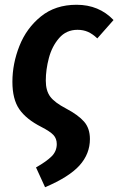

<svg xmlns="http://www.w3.org/2000/svg" viewBox="-20 -565 496 805"><path d="M131 137Q175 112 196.5 90.5Q218 69 218 39Q218 16 204 1Q190 -14 153 -33Q90 -65 61 -107Q32 -149 32 -222Q32 -298 61.5 -372.5Q91 -447 151.5 -496Q212 -545 301 -545Q395 -545 456 -481L388 -404Q368 -423 348.5 -431.5Q329 -440 305 -440Q258 -440 228 -405.5Q198 -371 185 -322Q172 -273 172 -227Q172 -185 190.5 -160Q209 -135 257 -110Q308 -83 332.5 -55Q357 -27 357 18Q357 80 313.5 128.5Q270 177 169 220Z"/></svg>

Font: Fira Sans Condensed SemiBold
Style: Italic
Weight: 600
Width: 3
Italic angle: -8°
Designer: bBox Type GmbH & Carrois Corporate GbR & Edenspiekermann AG
Foundry: bBox Type GmbH & Carrois Corporate GbR & Edenspiekermann AG
Version: Version 4.301